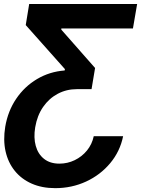

<svg xmlns="http://www.w3.org/2000/svg" viewBox="-20 -748 722 983"><path d="M610.4 -50.8Q594.7 26.9 544.4 87.2Q494.1 147.5 420.9 181.4Q347.7 215.3 262.7 215.3Q194.8 215.3 142.3 192.1Q89.8 168.9 55.7 126.7Q21.5 84.5 8.5 26.9Q-4.4 -30.8 6.8 -99.1Q20.5 -179.7 63 -242.4Q105.5 -305.2 169.7 -343.3Q233.9 -381.3 311 -387.2L312.5 -394L111.8 -619.6L129.4 -727.5H682.1L660.6 -602.1H293.9V-596.2L466.8 -399.9L448.7 -291.5H372.6Q320.3 -291.5 275.6 -267.8Q231 -244.1 200.7 -200.4Q170.4 -156.7 160.2 -96.2Q151.4 -43 163.1 -1Q174.8 41 205.6 65.4Q236.3 89.8 284.2 89.8Q325.7 89.8 362.5 72Q399.4 54.2 425.3 22.5Q451.2 -9.3 460 -50.8Z"/></svg>

Font: Inter 20pt
Style: Bold Italic
Weight: 700
Italic angle: -9.3988°
Version: Version 4.001;git-66647c0bb